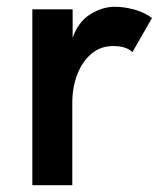

<svg xmlns="http://www.w3.org/2000/svg" viewBox="-20 -547 469 567"><path d="M193.5 0H75.5V-519.5H194.5V-435.5Q211 -482.5 246.5 -504.8Q282 -527 319 -527Q346 -527 375.8 -519Q405.5 -511 429 -494L371 -393Q353.5 -411 313.5 -411Q277 -411 250 -388.2Q223 -365.5 208.2 -327.2Q193.5 -289 193.5 -243.5Z"/></svg>

Font: Acari Sans
Style: Bold
Weight: 700
Designer: Alfredo Marco Pradil and Stefan Peev (font) & Cristiano Sobral (main changes)
Foundry: Alfredo Marco Pradil and Stefan Peev (font) & Cristiano Sobral (main changes)
Version: Version 1.063; ttfautohint (v1.8.3)